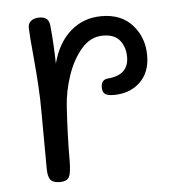

<svg xmlns="http://www.w3.org/2000/svg" viewBox="-44 -570 590 620"><g transform="rotate(-5 251.0 -259.5)"><path d="M442 -375Q442 -320 409 -288.5Q376 -257 324 -257Q304 -257 295.5 -263Q287 -269 287 -285Q287 -311 312 -312Q377 -318 377 -376Q377 -407 360 -429Q343 -451 305 -451Q265 -451 235.5 -417Q206 -383 189 -332.5Q172 -282 169 -233Q163 -141 163 -59Q163 -18 155.5 -5Q148 8 126 8Q104 8 95.5 -2.5Q87 -13 87 -39L86 -230Q86 -296 76 -404Q70 -467 69 -494Q68 -510 78 -518.5Q88 -527 106 -527Q137 -527 139 -497Q145 -434 146 -374Q163 -440 205 -477Q247 -514 306 -514Q370 -514 406 -473.5Q442 -433 442 -375Z"/></g></svg>

Font: Mali
Style: Regular
Weight: 400
Version: Version 1.000; ttfautohint (v1.6)